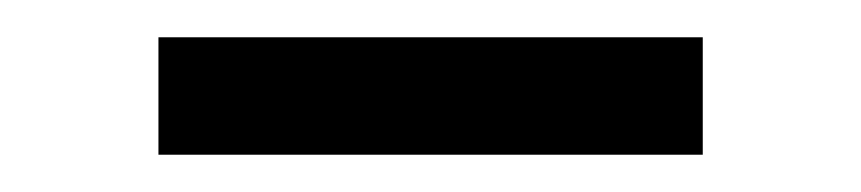

<svg xmlns="http://www.w3.org/2000/svg" viewBox="-20 -324 462 103"><path d="M65 -241H357V-304H65Z"/></svg>

Font: FIGSv2-sans-serif
Style: Regular
Weight: 400
Designer: Matt McInerney, Pablo Impallari, Rodrigo Fuenzalida,Mirko Velimirovic
Foundry: Matt McInerney, Pablo Impallari, Rodrigo Fuenzalida
Version: Version 4.021;hotconv 1.0.109;makeotfexe 2.5.65596